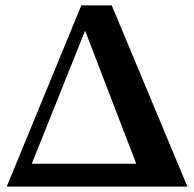

<svg xmlns="http://www.w3.org/2000/svg" viewBox="-20 -693 722 713"><path d="M676 0H5L282 -673H395ZM98 -85H486L296 -579Z"/></svg>

Font: Ibarra Real Nova
Style: Bold
Weight: 700
Designer: Jose Maria Ribagorda & Octavio Pardo
Foundry: Jose Maria Ribagorda
Version: Version 1.014